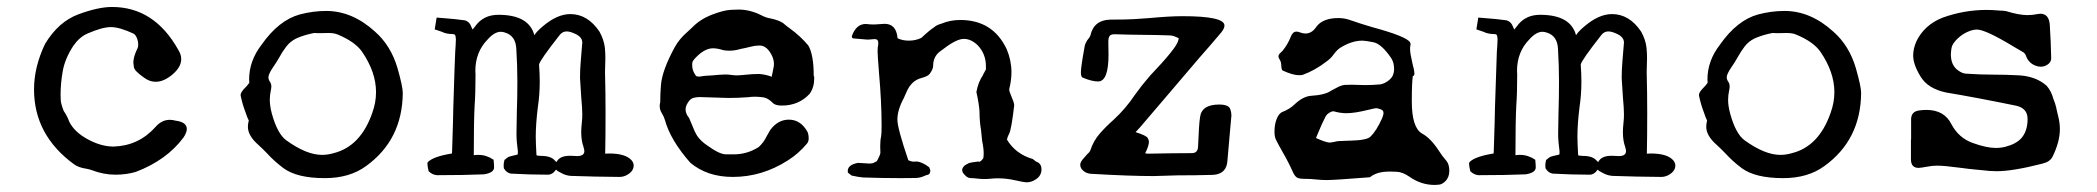

<svg xmlns="http://www.w3.org/2000/svg" viewBox="-20 -482 5899 540"><path d="M304.7 9.3Q272 9.3 239.7 -2.9Q231.9 -5.9 223.6 -7.3Q200.2 -10.7 187.5 -20.5Q75.7 -102.5 75.7 -230.5Q75.7 -293.9 106.9 -358.9Q144.5 -420.9 200.4 -441.7Q256.3 -462.4 294.9 -462.4Q414.1 -462.4 481.4 -341.8Q489.7 -328.6 489.7 -315.9Q489.7 -293.5 465.3 -272.7Q440.9 -252 418 -252Q400.9 -252 385.7 -263.2Q358.4 -282.2 356.7 -292.7Q355 -303.2 355 -306.2Q355 -322.3 367.2 -347.2Q368.7 -350.6 368.7 -356Q368.7 -366.7 364.7 -375.7Q360.8 -384.8 355 -387.7Q315.9 -405.8 292 -405.8Q267.6 -405.8 226.1 -387.7Q203.6 -377.9 186.5 -353.5Q163.1 -317.9 156.7 -283.2Q150.4 -248.5 150.4 -215.8L150.9 -200.2Q150.9 -191.4 159.2 -169.9Q169.4 -155.3 174.8 -139.6Q189.5 -110.4 227.1 -90.1Q264.6 -69.8 299.3 -69.8Q369.6 -71.8 417 -124.5Q434.6 -145 457.5 -145Q465.3 -145 474.1 -142.6Q505.4 -138.7 505.4 -119.1Q505.4 -109.4 496.1 -95.2Q448.2 -31.2 361.8 1.5Q335.4 9.3 304.7 9.3Z M893.6 19Q814.9 19 776.9 -9.3Q751 -28.8 730.5 -51.3Q719.2 -63 707 -74.2Q677.2 -100.1 677.2 -125.5Q677.2 -133.8 679.7 -143.1L675.8 -151.4L670.4 -166.5Q662.1 -188 657.2 -211.4L656.7 -214.8Q656.7 -222.7 669.9 -235.8Q672.4 -237.8 674.6 -240.7Q676.8 -243.7 679.7 -247.1L681.2 -249L680.7 -258.8Q680.7 -311 715.8 -356.4Q764.2 -425.3 823.2 -441.4Q860.4 -451.2 897.5 -451.2Q970.7 -451.2 1034.7 -393.1Q1079.6 -353.5 1098.1 -290Q1112.8 -238.3 1112.8 -220.7Q1111.8 -88.9 1009.8 -15.1Q963.4 19 893.6 19ZM885.7 -46.4Q901.9 -46.4 918.5 -51.3Q994.1 -70.3 1026.9 -164.1Q1037.6 -193.4 1037.6 -222.7Q1037.6 -279.3 998 -336.9Q978 -365.2 928.7 -385.3Q919.4 -389.2 902.8 -389.2L877.9 -388.7Q867.7 -388.7 863.3 -389.2Q835.4 -383.8 813.5 -374Q796.4 -365.7 785.2 -351.1Q773.9 -336.4 764.2 -318.4Q757.8 -307.1 749 -294.4Q734.9 -273.9 734.9 -264.6Q734.9 -257.8 740.2 -250.5Q743.2 -245.1 743.2 -239.3Q743.2 -233.9 741.7 -228Q738.8 -214.4 738.8 -200.7Q738.8 -184.1 744.6 -162.1Q760.3 -105.5 785.2 -87.4Q841.8 -46.4 885.7 -46.4Z M1545.4 -26.4Q1553.7 -43.9 1583 -43.9Q1588.9 -43.9 1594.2 -43.5Q1596.7 -43 1603 -43Q1623.5 -43 1623.5 -57.1Q1623.5 -60.5 1621.1 -68.8Q1614.7 -86.9 1614.7 -109.4Q1614.7 -122.1 1616.2 -134.8Q1617.7 -147.5 1617.7 -160.2Q1617.7 -177.2 1614.7 -209Q1612.8 -235.4 1611.3 -262.7Q1611.3 -286.1 1613.3 -309.1L1617.7 -362.3Q1617.7 -378.9 1594.7 -388.2Q1582.5 -393.6 1573.7 -393.6Q1562.5 -393.6 1554.7 -384.3Q1497.1 -311 1496.1 -300.3Q1498 -274.4 1498 -252Q1498 -215.8 1492.7 -180.7Q1486.8 -132.8 1486.8 -97.7Q1486.8 -82 1488.8 -45.9Q1488.8 -43.9 1502.4 -43.5Q1531.2 -43.5 1542 -28.8ZM1722.2 15.6Q1652.8 15.1 1585.4 12.7Q1571.8 11.7 1560.1 5.4L1547.4 -1.5L1544.4 -4.9Q1543.9 -4.9 1543 -3.9Q1533.7 9.3 1521.5 9.3Q1469.7 9.3 1417 6.3Q1404.8 4.4 1397 -8.8L1396.5 -16.6Q1396.5 -24.4 1398.9 -32.2Q1402.8 -35.2 1407 -38.6Q1411.1 -42 1423.3 -44.4Q1435.5 -46.9 1436 -47.6Q1436.5 -48.3 1436.5 -56.6Q1432.6 -84 1432.6 -106L1433.6 -166Q1435.1 -208.5 1435.1 -252Q1435.1 -297.4 1432.1 -345.2Q1430.2 -380.9 1401.4 -390.1Q1394.5 -392.6 1388.7 -392.6Q1370.6 -392.6 1351.6 -371.1Q1316.9 -335.9 1316.9 -282.2L1317.4 -272.5Q1317.4 -219.2 1314.9 -186Q1312.5 -141.1 1312.5 -45.4Q1316.4 -46.4 1325.7 -46.4Q1348.1 -46.4 1368.2 -32.7Q1369.6 -18.6 1369.6 -11.2Q1369.6 3.9 1341.3 8.3Q1287.1 10.7 1209 10.7Q1195.8 9.8 1185.5 -0.5Q1182.1 -15.1 1182.1 -21.5Q1182.1 -24.9 1183.6 -26.4Q1199.2 -42 1251 -50.3Q1251.5 -52.7 1251.5 -56.6Q1254.9 -159.2 1254.9 -179.2Q1259.3 -320.8 1260.3 -336.4Q1261.7 -354 1262.2 -371.6Q1261.7 -382.3 1259.3 -384.3Q1256.8 -386.2 1253.4 -386.2Q1234.9 -386.2 1222.7 -392.6L1202.6 -399.4L1208 -432.6Q1266.1 -428.2 1287.6 -424.8Q1297.9 -421.9 1303.2 -412.1L1309.1 -398.9L1315.9 -407.2Q1338.9 -440.4 1381.8 -440.4Q1467.8 -440.4 1482.9 -382.8Q1488.8 -393.1 1506.3 -407.7Q1546.9 -442.4 1584 -442.4Q1632.8 -442.4 1666 -393.1Q1678.7 -370.1 1681.2 -347.7Q1682.6 -332.5 1682.6 -318.4L1681.6 -279.3Q1683.1 -223.1 1683.1 -166Q1683.1 -96.2 1682.1 -49.8L1693.4 -50.3Q1738.8 -50.3 1755.9 -31.7Q1762.2 -24.4 1762.2 -16.6Q1762.2 -1.5 1745.6 8.8Q1734.9 15.6 1722.2 15.6Z M2150.4 -266.1 2155.8 -293Q2156.7 -297.4 2156.7 -302.2Q2156.7 -312 2152.3 -322.8Q2138.2 -354 2116.2 -354Q2104 -354 2091.1 -350.6Q2078.1 -347.2 2062.5 -344.2Q2046.4 -339.4 2031.2 -339.4Q2022.9 -339.4 2014.6 -340.8Q1997.6 -346.2 1985.4 -346.2Q1962.9 -346.2 1939 -322.3Q1927.2 -311 1927 -304.9Q1926.8 -298.8 1926.8 -298.3Q1926.8 -287.6 1931.9 -277.6Q1937 -267.6 1940.4 -267.1Q1943.8 -266.6 1946.3 -266.6Q1950.2 -266.6 1955.6 -267.8Q1960.9 -269 1983.9 -270Q2001.5 -272 2020 -272.5Q2028.8 -272.5 2037.1 -271.2Q2045.4 -270 2053.7 -270Q2065.9 -270.5 2079.1 -272Q2096.7 -273.9 2115.2 -273.9Q2130.4 -272.9 2145 -268.1ZM2041 15.6Q1968.8 15.6 1921.4 -24.4Q1865.2 -88.4 1850.1 -144.5Q1847.2 -154.3 1841.3 -163.8Q1835.4 -173.3 1835.4 -183.6Q1835.4 -189 1836.9 -194.3Q1836.9 -218.3 1838.9 -242.7Q1842.3 -284.7 1877.9 -349.6Q1890.6 -372.6 1913.1 -392.1L1925.8 -403.8Q1947.8 -426.8 1980 -439.9Q2016.1 -453.6 2035.2 -454.3Q2054.2 -455.1 2057.1 -455.1Q2090.3 -455.1 2123.5 -438Q2134.8 -432.1 2147 -430.2Q2170.4 -425.3 2182.6 -417Q2191.9 -408.7 2201.7 -401.9Q2231.4 -380.4 2253.4 -354Q2268.6 -328.1 2268.6 -268.6Q2270 -268.6 2270 -261.7Q2270 -236.3 2257.3 -218.3Q2226.6 -185.1 2179.2 -185.1Q2162.6 -185.1 2155.3 -190.9Q2140.1 -206.5 2126.7 -208.3Q2113.3 -210 2103.5 -210Q2093.3 -210 2082.5 -208.5Q2055.7 -206.5 2028.3 -206.5Q2018.1 -206.5 1948.2 -209Q1939.5 -209 1930.4 -206.8Q1921.4 -204.6 1914.1 -192.4Q1908.2 -183.1 1908.2 -174.3Q1908.2 -162.1 1918 -150.4Q1923.3 -138.7 1927.7 -127.4Q1933.1 -112.3 1940.9 -99.6Q1951.7 -84.5 1968.8 -73.2Q2003.4 -47.9 2022 -47.9H2043.9Q2081.5 -47.9 2113.8 -68.4Q2127.9 -81.1 2136.7 -99.6L2146.5 -116.7Q2168 -145.5 2198.7 -145.5Q2231.9 -145.5 2251 -111.3Q2254.4 -104 2254.4 -92.3Q2254.4 -84 2250 -78.6Q2226.6 -50.3 2195.8 -30.8Q2123 15.6 2041 15.6Z M2866.7 30.8Q2860.4 30.8 2835.4 25.1Q2810.5 19.5 2786.6 19.5Q2776.9 19.5 2767.3 20.5Q2757.8 21.5 2749 21.5Q2738.3 21.5 2728.5 20.3Q2718.8 19 2709 18.8Q2699.2 18.6 2689 4.9Q2686 1 2686 -5.9Q2689.5 -14.6 2694.6 -17.6Q2699.7 -20.5 2705.1 -23.4Q2708.5 -24.9 2731.9 -27.8Q2732.9 -26.9 2733.9 -26.9Q2738.3 -26.9 2745.6 -37.1Q2746.6 -43.5 2746.6 -50.3Q2746.6 -65.9 2742.2 -85.9L2739.3 -115.2Q2734.9 -139.6 2734.9 -168Q2733.4 -190.9 2726.1 -223.1Q2731 -251 2745.1 -271.5V-272.5L2752.9 -286.6V-295.9Q2752.9 -330.1 2730 -354.5Q2711.4 -372.6 2690.9 -372.6Q2669.9 -372.6 2633.3 -344.2L2624.5 -337.9Q2604.5 -323.2 2604.5 -296.9Q2604.5 -287.6 2595.2 -274.9Q2590.3 -267.6 2571.8 -262.7Q2543 -255.4 2529.3 -222.7Q2526.4 -215.3 2522 -206.1Q2503.9 -172.9 2503.9 -145.5Q2503.9 -121.6 2534.7 -31.2Q2543.5 -27.3 2550.3 -27.3L2556.2 -27.8Q2571.8 -27.8 2593.3 -11.7L2596.7 -2.9Q2596.7 1 2594.2 6.8Q2591.3 9.8 2583.5 11.2Q2569.8 18.1 2555.7 18.6L2513.2 19Q2460.4 19 2407.2 17.1Q2395 16.1 2375 11.7L2364.7 3.4L2364.3 -1Q2364.3 -18.6 2393.1 -23.9L2425.8 -22Q2434.6 -22.5 2437 -23.9Q2439.5 -25.4 2446.3 -28.8Q2454.1 -43 2456.1 -51.3L2455.6 -70.3Q2455.6 -87.4 2458 -97.7Q2459.5 -104.5 2459.5 -128.9Q2459.5 -194.8 2452.1 -278.3Q2448.2 -328.6 2448.2 -337.4L2448.7 -348.6Q2450.2 -356 2450.2 -361.3Q2450.2 -372.1 2439.9 -372.1Q2435.5 -372.1 2428.2 -371.1L2419.9 -370.6Q2417 -370.6 2379.4 -374Q2376 -375.5 2376 -377.4V-380.9Q2388.2 -414.6 2415 -414.6Q2427.2 -413.1 2439 -413.1L2467.8 -415Q2501 -415 2504.4 -374.5Q2517.6 -367.7 2536.6 -367.7Q2555.2 -367.7 2571.3 -375.5Q2594.2 -397 2607.9 -405.8Q2613.8 -411.6 2627.9 -415.5Q2652.3 -425.8 2680.7 -425.8Q2772.9 -425.8 2811.5 -343.3Q2824.7 -311.5 2824.7 -279.3Q2824.7 -256.3 2818.4 -231Q2818.4 -225.1 2822.8 -215.3Q2832.5 -192.9 2832.5 -186Q2824.7 -118.7 2818.4 -106.4Q2813.5 -97.2 2812 -89.4Q2836.4 -48.8 2884.8 -34.7L2893.6 -27.8Q2909.2 -22.5 2909.2 -5.9Q2909.2 13.2 2891.6 23.4Q2880.4 30.8 2866.7 30.8Z M3224.6 13.2Q3156.7 13.2 3048.3 6.8Q3038.6 6.3 3030.3 1Q3018.1 -7.3 3018.1 -18.6Q3018.1 -26.9 3029.8 -39.1Q3031.7 -41 3034.2 -44.2Q3036.6 -47.4 3040.5 -50.8Q3044.4 -54.2 3046.4 -58.6Q3055.2 -85.9 3073.2 -106.4Q3091.3 -127 3111.3 -144.5Q3146 -176.3 3171.9 -215.3Q3191.9 -243.2 3214.4 -269Q3288.6 -346.7 3293.5 -367.2L3295.4 -374L3291 -376.5Q3281.2 -381.3 3272.5 -382.3Q3233.4 -383.8 3194.3 -384Q3155.3 -384.3 3114.7 -385.7Q3104 -385.7 3100.6 -380.6Q3097.2 -375.5 3097.2 -364.3L3097.7 -328.1Q3097.7 -252.9 3068.4 -252.9Q3050.8 -252.9 3024.9 -263.7Q3020 -266.1 3020 -278.3Q3020 -293.5 3030.3 -350.1Q3031.7 -358.9 3036.6 -366.2Q3036.6 -367.7 3041 -372.8Q3045.4 -377.9 3046.9 -382.8Q3056.6 -425.8 3103 -426.8L3143.1 -427.2Q3161.6 -427.2 3212.9 -431.2Q3269.5 -436.5 3305.7 -436.5Q3423.8 -436.5 3423.8 -410.2Q3423.8 -401.9 3414.6 -390.6Q3384.3 -354.5 3353.5 -319.8Q3276.4 -230 3257.3 -207Q3203.1 -143.1 3186 -123.5L3173.8 -110.4Q3204.6 -100.6 3208 -93.8Q3211.4 -86.9 3211.4 -84Q3211.4 -71.8 3200.7 -50.8Q3202.1 -50.3 3208 -49.8Q3283.7 -51.3 3332 -51.3Q3349.6 -51.3 3349.6 -71.3Q3352.1 -133.8 3355 -151.4Q3358.9 -188 3408.7 -188Q3436.5 -188 3440.4 -174.3Q3443.4 -165 3443.4 -157.7Q3443.4 -156.7 3439.5 -114.3Q3435.5 -71.8 3432.1 -29.8Q3429.7 7.3 3392.1 9.8Q3344.2 11.2 3291 11.2Z M4014.2 38.1Q3976.6 38.1 3943.4 14.6Q3924.3 1.5 3907 1Q3889.6 0.5 3887.2 0.5Q3856.4 0.5 3837.4 13.2Q3835.9 15.1 3832 16.6Q3733.4 24.4 3711.4 24.4Q3697.3 24.4 3683.1 22.9Q3666.5 21 3650.4 21H3647Q3638.2 21 3631.3 19Q3622.6 16.1 3616.7 2.9Q3603.5 -26.9 3586.9 -55.2Q3577.1 -72.3 3568.4 -89.4Q3564.5 -98.1 3564.5 -111.3Q3564.5 -132.3 3570.8 -147.9Q3577.1 -163.6 3587.4 -167.5Q3606.9 -174.8 3621.6 -189Q3644 -210 3665.5 -212.4Q3706.5 -214.8 3723.1 -226.6Q3726.1 -228.5 3739.7 -235.4Q3750.5 -241.7 3761.7 -243.2L3781.7 -243.7L3819.3 -242.7Q3840.3 -242.7 3861.3 -244.6Q3872.1 -246.1 3883.1 -253.9Q3894 -261.7 3897.5 -270.3Q3900.9 -278.8 3900.9 -288.1Q3900.9 -306.2 3892.6 -318.8Q3865.2 -358.9 3842.3 -363.3Q3819.3 -367.7 3811.5 -367.7Q3781.2 -367.7 3748 -346.7Q3738.8 -339.8 3731.4 -329.6Q3724.1 -319.3 3715.3 -312.5L3709.5 -308.1Q3678.7 -284.2 3644 -271.5Q3639.2 -270.5 3633.3 -270.5Q3616.2 -270.5 3587.4 -283.7Q3584.5 -285.2 3583.5 -296.9Q3583.5 -307.6 3579.6 -313.5Q3575.7 -319.3 3575.7 -323.7Q3575.7 -328.6 3582.5 -334.5Q3585.4 -336.9 3587.4 -339.4Q3602.1 -357.4 3610.4 -378.9Q3615.7 -393.1 3626.5 -393.1Q3630.9 -393.1 3635.7 -391.1Q3644 -387.7 3651.4 -387.7Q3669.9 -387.7 3682.6 -407.2Q3700.7 -431.2 3744.1 -431.2Q3759.8 -431.2 3773.4 -426.8Q3805.7 -415.5 3838.9 -405.8Q3936.5 -379.4 3945.8 -362.8Q3947.3 -359.9 3947.3 -357.9V-356.9Q3945.8 -351.1 3945.8 -344.2Q3945.8 -332 3952.6 -303.2Q3958 -283.7 3958 -274.9Q3958 -268.6 3953.6 -268.1Q3950.7 -250.5 3950.7 -196.8Q3950.7 -123 3979.5 -106.4Q4003.4 -93.8 4026.4 -58.6Q4036.1 -43 4048.3 -29.3Q4056.2 -19.5 4056.2 -1Q4056.2 17.1 4044.4 28.3Q4036.1 36.1 4028.6 37.1Q4021 38.1 4014.2 38.1ZM3721.7 -81.1Q3729 -82 3742.2 -85L3750 -85.4H3753.9L3760.7 -85.9L3777.3 -86.4Q3823.7 -87.4 3834.5 -97.7Q3851.1 -113.8 3867.2 -149.4Q3871.1 -158.7 3871.1 -165Q3871.1 -172.9 3859.4 -175.8Q3854 -177.7 3850.1 -177.7Q3847.2 -177.7 3829.1 -173.3Q3790 -163.6 3767.1 -163.6Q3749.5 -163.6 3731.4 -168.9H3729.5Q3725.1 -168.9 3718.8 -165Q3712.4 -161.1 3709 -155.8Q3697.8 -134.3 3688.5 -111.3L3681.2 -93.8Q3709.5 -81.1 3719.2 -81.1Z M4475.1 -26.4Q4483.4 -43.9 4512.7 -43.9Q4518.6 -43.9 4523.9 -43.5Q4526.4 -43 4532.7 -43Q4553.2 -43 4553.2 -57.1Q4553.2 -60.5 4550.8 -68.8Q4544.4 -86.9 4544.4 -109.4Q4544.4 -122.1 4545.9 -134.8Q4547.4 -147.5 4547.4 -160.2Q4547.4 -177.2 4544.4 -209Q4542.5 -235.4 4541 -262.7Q4541 -286.1 4543 -309.1L4547.4 -362.3Q4547.4 -378.9 4524.4 -388.2Q4512.2 -393.6 4503.4 -393.6Q4492.2 -393.6 4484.4 -384.3Q4426.8 -311 4425.8 -300.3Q4427.7 -274.4 4427.7 -252Q4427.7 -215.8 4422.4 -180.7Q4416.5 -132.8 4416.5 -97.7Q4416.5 -82 4418.5 -45.9Q4418.5 -43.9 4432.1 -43.5Q4460.9 -43.5 4471.7 -28.8ZM4651.9 15.6Q4582.5 15.1 4515.1 12.7Q4501.5 11.7 4489.7 5.4L4477.1 -1.5L4474.1 -4.9Q4473.6 -4.9 4472.7 -3.9Q4463.4 9.3 4451.2 9.3Q4399.4 9.3 4346.7 6.3Q4334.5 4.4 4326.7 -8.8L4326.2 -16.6Q4326.2 -24.4 4328.6 -32.2Q4332.5 -35.2 4336.7 -38.6Q4340.8 -42 4353 -44.4Q4365.2 -46.9 4365.7 -47.6Q4366.2 -48.3 4366.2 -56.6Q4362.3 -84 4362.3 -106L4363.3 -166Q4364.7 -208.5 4364.7 -252Q4364.7 -297.4 4361.8 -345.2Q4359.9 -380.9 4331.1 -390.1Q4324.2 -392.6 4318.4 -392.6Q4300.3 -392.6 4281.2 -371.1Q4246.6 -335.9 4246.6 -282.2L4247.1 -272.5Q4247.1 -219.2 4244.6 -186Q4242.2 -141.1 4242.2 -45.4Q4246.1 -46.4 4255.4 -46.4Q4277.8 -46.4 4297.9 -32.7Q4299.3 -18.6 4299.3 -11.2Q4299.3 3.9 4271 8.3Q4216.8 10.7 4138.7 10.7Q4125.5 9.8 4115.2 -0.5Q4111.8 -15.1 4111.8 -21.5Q4111.8 -24.9 4113.3 -26.4Q4128.9 -42 4180.7 -50.3Q4181.2 -52.7 4181.2 -56.6Q4184.6 -159.2 4184.6 -179.2Q4189 -320.8 4189.9 -336.4Q4191.4 -354 4191.9 -371.6Q4191.4 -382.3 4189 -384.3Q4186.5 -386.2 4183.1 -386.2Q4164.6 -386.2 4152.3 -392.6L4132.3 -399.4L4137.7 -432.6Q4195.8 -428.2 4217.3 -424.8Q4227.5 -421.9 4232.9 -412.1L4238.8 -398.9L4245.6 -407.2Q4268.6 -440.4 4311.5 -440.4Q4397.5 -440.4 4412.6 -382.8Q4418.5 -393.1 4436 -407.7Q4476.6 -442.4 4513.7 -442.4Q4562.5 -442.4 4595.7 -393.1Q4608.4 -370.1 4610.8 -347.7Q4612.3 -332.5 4612.3 -318.4L4611.3 -279.3Q4612.8 -223.1 4612.8 -166Q4612.8 -96.2 4611.8 -49.8L4623 -50.3Q4668.5 -50.3 4685.5 -31.7Q4691.9 -24.4 4691.9 -16.6Q4691.9 -1.5 4675.3 8.8Q4664.6 15.6 4651.9 15.6Z M4995.1 19Q4916.5 19 4878.4 -9.3Q4852.5 -28.8 4832 -51.3Q4820.8 -63 4808.6 -74.2Q4778.8 -100.1 4778.8 -125.5Q4778.8 -133.8 4781.2 -143.1L4777.3 -151.4L4772 -166.5Q4763.7 -188 4758.8 -211.4L4758.3 -214.8Q4758.3 -222.7 4771.5 -235.8Q4773.9 -237.8 4776.1 -240.7Q4778.3 -243.7 4781.2 -247.1L4782.7 -249L4782.2 -258.8Q4782.2 -311 4817.4 -356.4Q4865.7 -425.3 4924.8 -441.4Q4961.9 -451.2 4999 -451.2Q5072.3 -451.2 5136.2 -393.1Q5181.2 -353.5 5199.7 -290Q5214.4 -238.3 5214.4 -220.7Q5213.4 -88.9 5111.3 -15.1Q5064.9 19 4995.1 19ZM4987.3 -46.4Q5003.4 -46.4 5020 -51.3Q5095.7 -70.3 5128.4 -164.1Q5139.2 -193.4 5139.2 -222.7Q5139.2 -279.3 5099.6 -336.9Q5079.6 -365.2 5030.3 -385.3Q5021 -389.2 5004.4 -389.2L4979.5 -388.7Q4969.2 -388.7 4964.8 -389.2Q4937 -383.8 4915 -374Q4897.9 -365.7 4886.7 -351.1Q4875.5 -336.4 4865.7 -318.4Q4859.4 -307.1 4850.6 -294.4Q4836.4 -273.9 4836.4 -264.6Q4836.4 -257.8 4841.8 -250.5Q4844.7 -245.1 4844.7 -239.3Q4844.7 -233.9 4843.3 -228Q4840.3 -214.4 4840.3 -200.7Q4840.3 -184.1 4846.2 -162.1Q4861.8 -105.5 4886.7 -87.4Q4943.4 -46.4 4987.3 -46.4Z M5596.2 -0.5Q5575.7 -0.5 5554.2 -3.4Q5546.4 -4.4 5538.1 -4.9Q5517.1 -6.8 5495.6 -9.8Q5449.2 -16.1 5427.7 -16.1Q5414.1 -16.1 5399.9 -13.2Q5381.3 -9.8 5376 -9.8Q5355 -9.8 5354.5 -33.2V-89.4H5355V-147.9Q5356 -168.9 5378.4 -171.4Q5388.7 -172.9 5397.9 -172.9Q5448.2 -172.9 5468.3 -132.8Q5488.8 -94.2 5527.8 -80.1Q5566.9 -65.9 5593.3 -65.9Q5607.4 -65.9 5620.6 -69.3Q5650.4 -77.1 5665 -93.3Q5682.6 -113.3 5682.6 -147.5Q5682.6 -177.2 5650.9 -184.6Q5534.2 -208.5 5454.1 -221.7Q5402.3 -232.4 5381.6 -266.6Q5360.8 -300.8 5360.8 -325.7Q5360.8 -345.7 5370.1 -366.2Q5392.1 -411.6 5442.9 -432.1Q5503.9 -454.1 5567.4 -454.1Q5583 -454.1 5599.1 -452.6L5606.9 -452.1Q5614.7 -452.1 5622.1 -450.7Q5658.7 -439.5 5682.1 -439.5Q5696.3 -439.5 5710.4 -442.4L5718.3 -443.4Q5743.2 -443.4 5745.1 -411.1Q5748 -364.7 5749 -318.4Q5749 -307.6 5739.7 -301Q5730.5 -294.4 5719.7 -294.4Q5712.9 -294.4 5706.1 -296.9Q5688 -303.2 5679.7 -320.8Q5679.7 -321.8 5679.2 -322.3Q5675.8 -331.5 5671.4 -334.5L5645.5 -349.6Q5564.5 -398.9 5540 -398.9Q5530.8 -398.9 5521.5 -395.5Q5502 -388.7 5486.8 -374.5Q5470.2 -358.9 5468.5 -346.4Q5466.8 -334 5466.8 -329.1Q5466.8 -297.4 5488.3 -283.2Q5498.5 -275.9 5508.3 -274.9Q5549.8 -272 5591.3 -272Q5620.6 -272 5649.9 -270.5Q5704.1 -269.5 5736.3 -240.7Q5749.5 -225.6 5755.4 -203.1L5759.8 -191.4Q5763.2 -180.7 5765.1 -169.9L5768.6 -155.3Q5773.4 -136.7 5773.4 -118.7Q5773.4 -83 5752.4 -40.5Q5745.1 -26.9 5725.1 -22Q5641.6 -0.5 5596.2 -0.5Z"/></svg>

Font: X Typewriter
Style: Regular
Weight: 400
Monospace: yes
Designer: GGBot
Version: 0.50